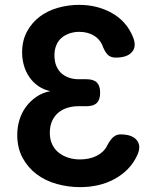

<svg xmlns="http://www.w3.org/2000/svg" viewBox="-20 -760 640 790"><path d="M527 -608Q543 -570 523.5 -546.5Q504 -523 456 -523Q438 -523 426.5 -532Q415 -541 404 -566Q394 -596 368 -612.5Q342 -629 306 -629Q285 -629 266 -622.5Q247 -616 233 -604Q219 -592 211.5 -573.5Q204 -555 204 -533Q204 -506 212.5 -487Q221 -468 235 -456.5Q249 -445 266.5 -439.5Q284 -434 303 -434H336Q365 -434 378.5 -420.5Q392 -407 392 -379Q392 -350 378.5 -336.5Q365 -323 336 -323H303Q279 -323 257.5 -316.5Q236 -310 220 -296.5Q204 -283 194.5 -262.5Q185 -242 185 -213Q185 -187 194.5 -166.5Q204 -146 221.5 -132Q239 -118 261.5 -111Q284 -104 309 -104Q327 -104 344.5 -107.5Q362 -111 377 -118.5Q392 -126 404 -137.5Q416 -149 423 -165Q436 -188 448 -197.5Q460 -207 476 -207Q524 -207 543 -183Q562 -159 545 -122Q530 -89 506 -64.5Q482 -40 450.5 -23Q419 -6 383.5 2Q348 10 309 10Q261 10 214 -3Q167 -16 131 -43Q95 -70 73 -110.5Q51 -151 51 -205Q51 -237 60 -266.5Q69 -296 86.5 -320Q104 -344 129.5 -361.5Q155 -379 187 -385Q159 -391 137.5 -406Q116 -421 101 -442.5Q86 -464 78.5 -490.5Q71 -517 71 -544Q71 -593 91 -630Q111 -667 143.5 -691.5Q176 -716 218.5 -728Q261 -740 305 -740Q381 -740 441 -706Q501 -672 527 -608Z"/></svg>

Font: Maple Mono NL
Style: Bold
Weight: 700
Monospace: yes
Designer: subframe7536
Version: Version 7.000